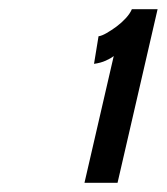

<svg xmlns="http://www.w3.org/2000/svg" viewBox="-20 -718 363 418"><path d="M163.9 -320H235.9L323.1 -698H267.1C264.3 -691.3 259.7 -684.7 253.5 -678C247.3 -671.3 240.6 -665.3 233.4 -660C226.1 -654.7 219.1 -650 212.1 -646C205.2 -642 199.3 -639.7 194.5 -639L184.7 -579C194.3 -580.3 202.8 -582.6 210.3 -586C217.7 -589.3 223.5 -592.7 227.6 -596Z"/></svg>

Font: Cabin Condensed
Style: Regular
Weight: 400
Italic angle: -13°
Designer: Pablo Impallari
Foundry: Pablo Impallari. www.impallari.com Igino Marini. www.ikern.com
Version: Version 1.006